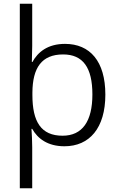

<svg xmlns="http://www.w3.org/2000/svg" viewBox="-20 -780 644 1037"><path d="M549 -269C549 -449 466 -543 331 -543C237 -543 184 -498 155 -445H152C153 -467 154 -509 154 -532V-760H87V237H154V16C154 -12 152 -59 150 -84H154C183 -32 237 10 328 10C463 10 549 -88 549 -269ZM479 -270C479 -125 425 -47 318 -47C202 -47 155 -122 155 -267V-280C156 -414 205 -486 321 -486C428 -486 479 -415 479 -270Z"/></svg>

Font: Noto Sans Syriac Light
Style: Regular
Weight: 300
Designer: Patrick Giasson and the Monotype Design Team
Foundry: Monotype Imaging Inc.
Version: Version 3.000